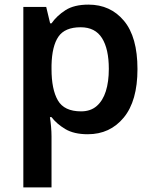

<svg xmlns="http://www.w3.org/2000/svg" viewBox="-20 -571 665 831"><path d="M363 -551Q458 -551 516.5 -481Q575 -411 575 -272Q575 -134 515.5 -62Q456 10 360 10Q300 10 262.5 -12.5Q225 -35 203 -64H196Q199 -46 201 -23Q203 0 203 20V240H81V-541H180L197 -470H203Q226 -503 263.5 -527Q301 -551 363 -551ZM329 -453Q261 -453 233 -412.5Q205 -372 203 -289V-272Q203 -184 230.5 -136.5Q258 -89 331 -89Q372 -89 398.5 -112Q425 -135 438 -176Q451 -217 451 -273Q451 -359 421.5 -406Q392 -453 329 -453Z"/></svg>

Font: Noto Sans Sundanese SemiBold
Style: Regular
Weight: 600
Version: Version 2.003